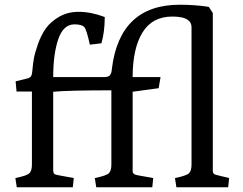

<svg xmlns="http://www.w3.org/2000/svg" viewBox="-20 -792 1029 812"><path d="M863 -763 880 -737V-72Q880 -65 881 -62Q882 -59 886 -56Q890 -53 900 -51L949 -39L945 0H726L720 -39Q769 -49 779.5 -59.5Q790 -70 790 -96V-677Q790 -697 774 -708Q754 -722 709 -722Q624 -722 582.5 -654.5Q541 -587 541 -466H659L651 -419L541 -404V-72Q541 -65 542 -62Q543 -59 547 -56Q551 -53 561 -51L628 -39L624 0H387L381 -39Q430 -49 440.5 -59.5Q451 -70 451 -96V-410Q269 -410 205 -404V-72Q205 -62 209 -57.5Q213 -53 227 -51L292 -39L288 0H51L45 -39Q94 -49 104.5 -59.5Q115 -70 115 -96V-405H50L46 -448L95 -460Q108 -463 112 -471Q116 -479 117 -495Q119 -519 123 -543Q127 -567 140.5 -605.5Q154 -644 174 -672Q194 -700 230 -721Q266 -742 313 -742Q365 -742 423 -720Q423 -658 409 -609L360 -603Q346 -668 336 -678Q325 -689 295 -689Q248 -689 226.5 -626.5Q205 -564 205 -466H421Q439 -466 445.5 -474.5Q452 -483 453 -500Q486 -772 740 -772Q805 -772 863 -763Z"/></svg>

Font: Poly
Style: Regular
Weight: 400
Designer: Jos Nicols Silva Schwarzenberg
Foundry: Jose Nicolas Silva Schwarzenberg
Version: Version 1.001